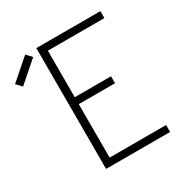

<svg xmlns="http://www.w3.org/2000/svg" viewBox="-287 -950 1067 1101"><g transform="rotate(-30 246.5 -400.0)"><path d="M102 0V-800H526V-754H121L152 -785V-425L121 -446H392V-400H121L152 -421V-25L131 -46H526V0ZM-74 -647 -107 -682 28 -800 61 -765Z"/></g></svg>

Font: Victor Mono Thin
Style: Regular
Weight: 100
Monospace: yes
Designer: Rune Bjørnerås
Version: Version 1.561;gftools[0.9.30]